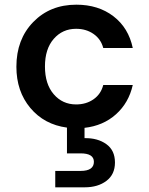

<svg xmlns="http://www.w3.org/2000/svg" viewBox="-20 -536 636 820"><path d="M216 264V194H324Q381 194 381 155Q381 119 324 119H266V9Q169 -4 109.5 -75Q50 -146 50 -251Q50 -368 122 -442Q194 -516 306 -516Q400 -516 464.5 -466.5Q529 -417 547 -331H421Q411 -369 379.5 -391Q348 -413 305 -413Q247 -413 209.5 -370Q172 -327 172 -252Q172 -177 209.5 -133.5Q247 -90 305 -90Q348 -90 379.5 -112Q411 -134 421 -173H547Q530 -97 475.5 -48Q421 1 341 10V54Q397 53 434 79.5Q471 106 471 158Q471 209 434.5 236.5Q398 264 342 264Z"/></svg>

Font: AWOL-DM SemiBold
Style: Regular
Weight: 600
Designer: Colophon Foundry, Jonny Pinhorn, Mikhail Sharanda
Foundry: Colophon Foundry
Version: Version 1.000;Glyphs 3.2.3 (3260)